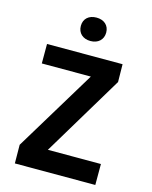

<svg xmlns="http://www.w3.org/2000/svg" viewBox="-138 -1044 895 1133"><g transform="rotate(15 310.0 -478.0)"><path d="M66 -730V-611H365.5L64 -113.5L65 0H556.5V-128H232.5L529 -621.5L527.5 -730ZM308.5 -813C354.5 -813 386 -841 386 -885C386 -929 354.5 -956 308.5 -956C262 -956 231 -929 231 -885C231 -841 262 -813 308.5 -813Z"/></g></svg>

Font: Monaspace Neon
Style: Bold
Weight: 700
Designer: Riley Cran & the Lettermatic Team
Foundry: Lettermatic
Version: Version 1.200 (Monaspace Neon)